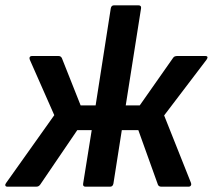

<svg xmlns="http://www.w3.org/2000/svg" viewBox="-35 -703 801 723"><path d="M-6.7 0Q-13.7 0 -14.9 -4.5Q-16 -9 -12 -14L169.4 -269.3L77.3 -478Q74.9 -484.1 77.1 -488.1Q79.3 -492.1 86 -492.1H185.2Q194.5 -492.1 198.2 -483.7L268.6 -306.2H325.1L382.1 -671.3Q384.1 -683 394.5 -683H486Q498.1 -683 496.1 -671.3L438.5 -306.2H491.3L616.3 -484.4Q619.3 -489.4 623.6 -490.7Q627.9 -492.1 632.3 -492.1H738Q745.3 -492.1 746.2 -488.1Q747 -484.1 742.6 -478L583.1 -268.3L684.3 -14Q686.3 -9 683.8 -4.5Q681.3 0 674.9 0H573Q562.6 0 559.6 -7.7L485.9 -213H423.7L392.1 -11.7Q389.7 0 379.7 0H287.1Q276.1 0 278.1 -11.7L310.4 -213H256L116.3 -7.7Q113.3 -3.7 109.7 -1.8Q106 0 100.6 0Z"/></svg>

Font: Sofia Sans Hairline
Style: Italic
Weight: 1
Italic angle: -9°
Designer: Botio Nikoltchev, Ani Petrova
Foundry: lettersoup
Version: Version 4.102